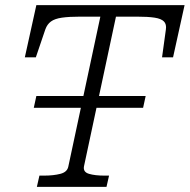

<svg xmlns="http://www.w3.org/2000/svg" viewBox="-20 -730 741 750"><path d="M122 -355H549L539 -309H112ZM247 -80 372 -665H294Q250 -665 222 -661Q194 -657 179 -646Q164 -635 157 -615L120 -506H77L122 -710H701L656 -506H613L628 -615Q631 -635 620.5 -646Q610 -657 584 -661Q558 -665 514 -665H433L308 -80Q304 -58 327.5 -51Q351 -44 388 -44H406L396 0H124L134 -44H152Q189 -44 216 -51Q243 -58 247 -80Z"/></svg>

Font: Roboto Serif ExtraLight
Style: Italic
Weight: 250
Italic angle: -10°
Designer: Greg Gazdowicz
Foundry: Commercial Type
Version: Version 1.008